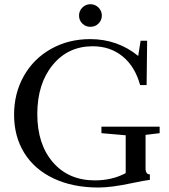

<svg xmlns="http://www.w3.org/2000/svg" viewBox="-20 -858 784 892"><path d="M399.9 -838.4Q421.9 -838.4 437.5 -823Q453.1 -807.6 453.1 -785.6Q453.1 -763.7 437.5 -748.5Q421.9 -733.4 399.9 -733.4Q377.9 -733.4 362.5 -748.5Q347.2 -763.7 347.2 -785.6Q347.2 -807.6 362.8 -823Q378.4 -838.4 399.9 -838.4ZM437.5 13.2Q317.4 13.2 228.3 -29.3Q139.2 -71.8 92.3 -148.2Q45.4 -224.6 45.4 -325.2Q45.4 -424.8 90.8 -505.1Q136.2 -585.4 217.3 -630.9Q298.3 -676.3 398.9 -676.3Q525.9 -676.3 622.1 -598.1L633.3 -668.9H663.6L661.1 -462.9H630.9Q607.4 -548.8 549.8 -595.9Q492.2 -643.1 410.6 -643.1Q295.9 -643.1 224.6 -555.9Q153.3 -468.8 153.3 -328.1Q153.3 -187.5 226.1 -103.8Q298.8 -20 420.9 -20Q501 -20 564 -53.7V-229.5L451.2 -239.3V-269.5H721.7V-239.3L656.2 -231.4V-76.2Q656.2 -47.9 676.3 -47.9V-22.5Q654.3 -20 590.8 -6.8Q496.6 13.2 437.5 13.2Z"/></svg>

Font: Elstob 10pt
Style: Regular
Weight: 400
Designer: Peter S. Baker
Version: Version 1.015